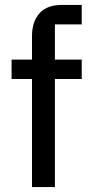

<svg xmlns="http://www.w3.org/2000/svg" viewBox="-20 -760 371 780"><path d="M110 -439H27V-518H110V-614Q110 -671 140 -705.5Q170 -740 231 -740H312V-661H203V-518H312V-439H203V0H110Z"/></svg>

Font: IBM Plex Sans Thai Text
Style: Regular
Weight: 450
Designer: Mike Abbink, Paul van der Laan, Pieter van Rosmalen, Ben Mitchell, Mark Frömberg
Foundry: Bold Monday
Version: Version 1.1